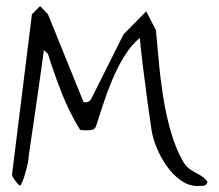

<svg xmlns="http://www.w3.org/2000/svg" viewBox="-20 -622 735 643"><path d="M86.9 -574.2 114.3 -601.6 140.6 -574.2 259.8 -280.3Q259.8 -280.3 262.2 -279.8Q264.6 -279.3 266.6 -279.3Q280.3 -279.3 287.1 -293.9L393.6 -506.8L469.7 -584L502 -521.5Q506.8 -475.6 511.7 -418.5Q516.6 -361.3 525.9 -301.3Q535.2 -241.2 551.3 -183.6Q567.4 -126 593.8 -80.1Q602.5 -65.4 613.8 -57.1Q625 -48.8 635.7 -43.5Q646.5 -38.1 656.7 -31.2Q667 -24.4 674.8 -12.7Q671.9 -1 661.6 0Q651.4 1 642.6 1Q611.3 1 584.5 -18.6Q557.6 -38.1 537.6 -66.9Q517.6 -95.7 504.4 -128.4Q491.2 -161.1 487.3 -187.5Q486.3 -198.2 482.4 -222.2Q478.5 -246.1 474.6 -276.4Q470.7 -306.6 466.3 -340.3Q461.9 -374 458 -404.3Q454.1 -434.6 451.7 -459Q449.2 -483.4 448.2 -495.1Q418.9 -470.7 396 -433.1Q373 -395.5 355.5 -353.5Q337.9 -311.5 324.7 -270.5Q311.5 -229.5 301.8 -200.2Q297.9 -188.5 287.1 -187Q276.4 -185.5 267.6 -185.5Q264.6 -185.5 257.3 -186Q250 -186.5 248 -187.5Q211.9 -246.1 186.5 -311Q161.1 -376 140.6 -441.4L127 -454.1Q125 -440.4 121.1 -411.1Q117.2 -381.8 111.8 -344.7Q106.4 -307.6 100.6 -267.1Q94.7 -226.6 89.4 -189.9Q84 -153.3 79.6 -123.5Q75.2 -93.8 74.2 -80.1Q70.3 -62.5 64 -39.6Q57.6 -16.6 47.9 0Q43 -2 38.6 -7.3Q34.2 -12.7 29.8 -18.6Q25.4 -24.4 22.5 -30.3Q19.5 -36.1 20.5 -39.1Z"/></svg>

Font: The Girl Next Door
Style: Regular
Weight: 400
Designer: Kimberly Geswein
Foundry: Kimberly Geswein
Version: Version 1.002 2010